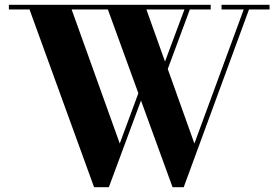

<svg xmlns="http://www.w3.org/2000/svg" viewBox="-20 -770 1160 800"><path d="M858 -730.5V-750H17V-730.5H103L372 10H433.5L567.5 -351L699 10H745.5L1017.5 -730.5H1103V-750H903V-730.5H995.5L790 -172L679 -482.5L771 -730.5ZM479 -172 278.5 -730.5H429.5L556.5 -381.5ZM590 -730.5H748.5L667.5 -513.5Z"/></svg>

Font: Bodoni* 11pt
Style: Bold
Weight: 700
Version: Version 2.3